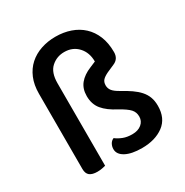

<svg xmlns="http://www.w3.org/2000/svg" viewBox="-160 -801 910 946"><g transform="rotate(-30 295.0 -327.5)"><path d="M178 1Q171 3 158 5.5Q145 8 131 8Q102 8 87.5 -3.5Q73 -15 73 -41V-469Q73 -519 89 -557Q105 -595 133.5 -620.5Q162 -646 200.5 -659Q239 -672 283 -672Q329 -672 368 -658.5Q407 -645 435.5 -618.5Q464 -592 480 -553Q496 -514 496 -462Q496 -423 461 -409L420 -391Q397 -380 387.5 -369Q378 -358 378 -340Q378 -323 388.5 -309.5Q399 -296 426 -281Q457 -264 480 -248Q503 -232 519 -214Q535 -196 543 -174.5Q551 -153 551 -125Q551 -54 503 -18.5Q455 17 380 17Q321 17 287.5 -1Q254 -19 254 -49Q254 -64 261 -77Q268 -90 282 -96Q299 -83 321 -74.5Q343 -66 372 -66Q405 -66 425 -82.5Q445 -99 445 -125Q445 -150 429.5 -167Q414 -184 373 -207Q322 -233 296.5 -264Q271 -295 271 -341Q271 -383 293.5 -410.5Q316 -438 358 -455L391 -469Q391 -520 361 -552.5Q331 -585 283 -585Q240 -585 209 -557Q178 -529 178 -468Z"/></g></svg>

Font: Baloo Tammudu 2 Medium
Style: Regular
Weight: 500
Designer: Maithili Shingre, Omkar Shende and Ek Type
Foundry: Ek Type
Version: Version 1.640;hotconv 1.0.111;makeotfexe 2.5.65597; ttfautoh